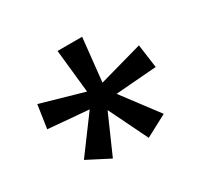

<svg xmlns="http://www.w3.org/2000/svg" viewBox="-104 -894 757 723"><g transform="rotate(-30 274.0 -532.5)"><path d="M326 -760H219L239 -572L53 -625L38 -524L214 -509L100 -355L197 -305L271 -473L353 -305L447 -355L331 -509L509 -523L495 -625L306 -572Z"/></g></svg>

Font: Noto Sans Cherokee Medium
Style: Regular
Weight: 500
Designer: Monotype Design Team
Foundry: Monotype Imaging Inc.
Version: Version 2.001